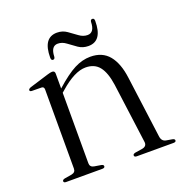

<svg xmlns="http://www.w3.org/2000/svg" viewBox="-113 -704 766 804"><g transform="rotate(-20 270.5 -302.0)"><path d="M161.5 -441.5V-375L162.5 -376Q213.5 -421.5 249.5 -440Q285.5 -458.5 321 -458.5Q374.5 -458.5 403.8 -423Q433 -387.5 441.5 -321.5L478 -46Q481 -24 500 -20.5L526.5 -16Q537 -14 537 -7.5Q537 0 526 0H362.5Q351 0 351 -8Q351 -14 361.5 -16.5L393.5 -21.5Q416 -25.5 413 -46L377.5 -313Q369.5 -369 348.2 -396Q327 -423 287 -423Q238 -423 172 -365L161.5 -356V-42Q161.5 -25 179 -21.5L209.5 -16.5Q220 -14.5 220 -8Q220 0 208.5 0H47Q36.5 0 36.5 -7.5Q36.5 -13.5 47 -16L79.5 -21.5Q97 -25 97 -41.5V-394Q97 -406.5 86 -407L42.5 -407.5Q33.5 -408 33.5 -414Q33.5 -419.5 43.5 -423.5L128 -449.5Q142.5 -454 149.5 -454Q161.5 -454 161.5 -441.5ZM330.5 -503Q305.5 -503 286.2 -516.2Q267 -529.5 249.2 -543Q231.5 -556.5 212 -556.5Q181.5 -556.5 180 -510Q179 -499.5 171 -499.5Q162.5 -499.5 162.5 -512Q162.5 -601 224.5 -601Q249 -601 268.2 -587.5Q287.5 -574 305.2 -560.8Q323 -547.5 342.5 -547.5Q373.5 -547.5 374.5 -594.5Q375.5 -604.5 383.5 -604.5Q392.5 -604.5 392.5 -592.5Q392.5 -503 330.5 -503Z"/></g></svg>

Font: Fraunces 72pt S000 Light
Style: Regular
Weight: 300
Version: Version 1.000; ttfautohint (v1.8.3)